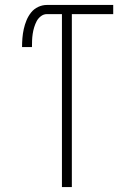

<svg xmlns="http://www.w3.org/2000/svg" viewBox="-20 -755 540 775"><path d="M230 0V-698H169Q156 -698 145 -689.5Q134 -681 128 -669.5Q122 -658 118 -645Q114 -632 112 -618.5Q110 -605 109.5 -591.5Q109 -578 109 -565H69Q69 -583 70.5 -601.5Q72 -620 76 -638Q80 -656 87 -673Q94 -690 105.5 -704.5Q117 -719 134 -727Q151 -735 169 -735H437V-698H270V0Z"/></svg>

Font: Iosevka Curly Extralight
Style: Regular
Weight: 200
Monospace: yes
Designer: Belleve Invis
Foundry: Belleve Invis
Version: Version 22.1.2; ttfautohint (v1.8.4)